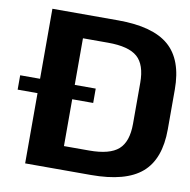

<svg xmlns="http://www.w3.org/2000/svg" viewBox="-98 -778 847 856"><g transform="rotate(10 326.0 -350.0)"><path d="M71 -700H369Q526 -700 598.5 -637.5Q671 -575 671 -440V-260Q671 -125 598.5 -62.5Q526 0 369 0H71ZM195 -106H342Q435 -106 474.5 -141Q514 -176 514 -257V-443Q514 -525 474.5 -559.5Q435 -594 342 -594H195L228 -674V-25ZM323 -383V-318H-19V-383Z"/></g></svg>

Font: Pathway Extreme 8pt Thin 12pt
Style: Bold
Weight: 700
Version: Version 1.001;gftools[0.9.26]